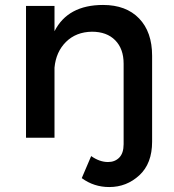

<svg xmlns="http://www.w3.org/2000/svg" viewBox="-20 -556 703 775"><path d="M396 -536Q489 -536 541.5 -481.5Q594 -427 594 -331V16Q594 104 542.5 151.5Q491 199 421 199Q359 199 310 163L348 74Q382 98 416 98Q444 98 461.5 80Q479 62 479 26V-299Q479 -359 445 -393.5Q411 -428 351 -428Q287 -427 246.5 -387Q206 -347 200 -283V0H85V-532H200V-430Q254 -536 396 -536Z"/></svg>

Font: Montserrat-Arabic
Style: Regular
Weight: 400
Designer: Mohamed Gaber
Foundry: Kief Type Foundry
Version: Version 5.008;PS 005.008;hotconv 1.0.88;makeotf.lib2.5.64775